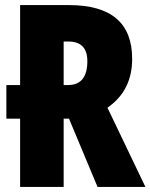

<svg xmlns="http://www.w3.org/2000/svg" viewBox="-20 -734 591 754"><path d="M551 0H363L251 -268H230V0H59V-268H5V-400H59V-714H251Q499 -714 499 -503Q499 -378 402 -311ZM323 -494Q323 -571 248 -571H230V-400H247Q323 -400 323 -494Z"/></svg>

Font: Noto Sans UI CondBlack
Style: Regular
Weight: 900
Width: 3
Designer: Monotype Design Team
Foundry: Monotype Imaging Inc.
Version: Version 1.001